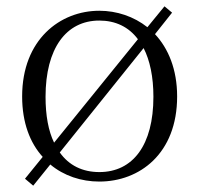

<svg xmlns="http://www.w3.org/2000/svg" viewBox="-20 -560 630 607"><path d="M294 14C421 14 540 -74 540 -255C540 -341 512 -407 470 -452L524 -520L500 -540L446 -474C403 -508 349 -526 294 -526C170 -526 50 -435 50 -255C50 -172 75 -108 115 -64L59 5L85 27L139 -40C182 -4 237 14 294 14ZM151 -109C133 -146 124 -195 124 -254C124 -407 189 -495 294 -495C345 -495 387 -475 416 -436ZM294 -16C241 -16 198 -37 169 -78L434 -408C454 -369 465 -317 465 -254C465 -101 400 -16 294 -16Z"/></svg>

Font: Noto Serif CJK TC Light
Style: Regular
Weight: 300
Designer: Ryoko NISHIZUKA 西塚涼子 (kana & ideographs); Frank Grießhammer (Latin, Greek & Cyrillic); Wenlong ZHANG 张文龙 (bopomofo); San
Foundry: Adobe
Version: Version 2.001;hotconv 1.1.0;makeotfexe 2.6.0